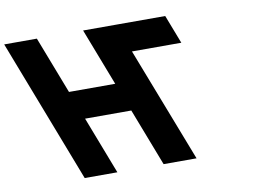

<svg xmlns="http://www.w3.org/2000/svg" viewBox="-330 -956 1488 1088"><g transform="rotate(-10 414.0 -412.5)"><path d="M133.7 -331H399.7L527.2 0H527.8H715.2H716.8L461.5 -660H745.5L681.9 -825H397.4H209.9H209.4L336.2 -496H70.2L-56.6 -825H-244.6L73.2 0H261.2Z"/></g></svg>

Font: Hussar
Style: BdOpOblFour
Weight: 700
Foundry: Cannot Into Space Fonts
Version: Version 2.00